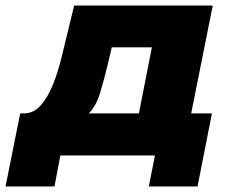

<svg xmlns="http://www.w3.org/2000/svg" viewBox="-86 -562 828 694"><path d="M-66 112 -13 -152H0Q36 -152 62 -182Q88 -212 106.5 -259Q125 -306 138 -361L182 -542H683L605 -152H680L628 112H452L474 0H132L111 112ZM416 -152 463 -391H318L304 -331Q290 -273 276 -226.5Q262 -180 235 -152Z"/></svg>

Font: Montserrat ExtraBold
Style: Italic
Weight: 800
Italic angle: -11.3°
Designer: Julieta Ulanovsky
Foundry: Julieta Ulanovsky
Version: Version 9.000; ttfautohint (v1.8.4.7-5d5b)